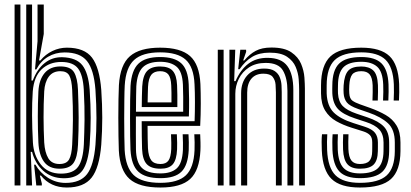

<svg xmlns="http://www.w3.org/2000/svg" viewBox="-20 -820 1819 849"><path d="M44.5 0V-800H70.2V0ZM96 0V-800H121.8V-604L119.2 -464H125Q144 -514.5 177.6 -541.2Q211.2 -568 255.2 -567Q318 -565.2 344.4 -531.2Q370.8 -497.2 376.5 -423.2Q381 -355.8 381 -298.8Q381 -241.8 376.5 -179.8Q370 -101.8 345.1 -66.8Q320.2 -31.8 262.8 -31.8Q207.5 -31.8 171 -65.1Q134.5 -98.5 121.8 -148.5H115.8L121.8 0ZM275.5 9.2Q203.5 9.2 161.2 -43.5H156.2L165 -8.5V0H140.5L130.8 -91.8H136.8Q156.8 -56 192.4 -33.6Q228 -11.2 270 -11.2Q335 -11.2 364.9 -50Q394.8 -88.8 402.2 -180.8Q406.5 -239.8 406.5 -298Q406.5 -356.2 402 -423.8Q395.2 -512 364.6 -550.1Q334 -588.2 265.8 -588.2Q225.2 -588.2 192.6 -569Q160 -549.8 140.8 -513.2H134.8L146 -637.5V-800H173.5V-669.8L152.5 -552.5H158.5Q181.2 -580 211.9 -594.6Q242.5 -609.2 275.8 -609.2Q353.2 -609.2 386.8 -565.2Q420.2 -521.2 427.8 -422.5Q432.2 -357.5 432.2 -299.2Q432.2 -241 427.8 -180.5Q419.5 -78.2 385.1 -34.5Q350.8 9.2 275.5 9.2ZM249.5 -52.2Q303.8 -52.2 325.5 -82.6Q347.2 -113 350.8 -181.8Q353 -234.5 353.8 -289.6Q354.5 -344.8 350.5 -423Q347 -488.5 325.1 -517.2Q303.2 -546 250.8 -546Q198.5 -546 164.2 -513.6Q130 -481.2 124.8 -415.5Q121.5 -366 121.8 -310.1Q122 -254.2 125.5 -190Q128.8 -133 160.5 -92.6Q192.2 -52.2 249.5 -52.2ZM243 -74Q197.2 -74 174.9 -104.4Q152.5 -134.8 149.8 -189.5Q144.5 -307 149.8 -415.8Q152.5 -467.2 177.2 -496.8Q202 -526.2 247 -526.2Q292 -526.2 307.4 -500.4Q322.8 -474.5 324.8 -423Q327.5 -354.2 327.8 -300.2Q328 -246.2 325 -180.8Q322.5 -124.2 304.9 -99.1Q287.2 -74 243 -74ZM242.8 -94.8Q274.2 -94.8 285.6 -115.1Q297 -135.5 299.2 -180.8Q301.8 -235 302.4 -290Q303 -345 299.2 -422.5Q297 -466.8 286.4 -486Q275.8 -505.2 247 -505.2Q213.5 -505.2 195.6 -480.9Q177.8 -456.5 175.5 -415.8Q172.5 -360 172.6 -301.4Q172.8 -242.8 175.5 -190Q178.2 -146 193.5 -120.4Q208.8 -94.8 242.8 -94.8Z M689.5 9.2Q595 9.2 552.6 -28.9Q510.2 -67 505.5 -154.2Q504.5 -178 503.9 -216.9Q503.2 -255.8 503.2 -299.2Q503.2 -342.8 503.9 -381.5Q504.5 -420.2 505.8 -443.2Q511.2 -533.8 554.6 -571.5Q598 -609.2 688 -609.2Q778.8 -609.2 820.4 -572.1Q862 -535 866.2 -448.5Q867.8 -410.8 867.8 -361.5Q867.8 -312.2 865.2 -263.5H632.5Q632.5 -235.2 633 -207.1Q633.5 -179 634.2 -164.5Q636.5 -127.8 648.9 -111.2Q661.2 -94.8 689.5 -94.8Q713.8 -94.8 724.6 -109.6Q735.5 -124.5 737.2 -160.8Q738.2 -182 736.2 -226.2H762Q764.2 -182.8 763 -159.5Q761 -113 744 -93.5Q727 -74 689.5 -74Q647.8 -74 629 -94.1Q610.2 -114.2 608.2 -161.5Q607.5 -182.5 607 -216.1Q606.5 -249.8 606.5 -284.2H840.5Q842 -324.8 842 -368.5Q842 -412.2 840.2 -447.2Q836.8 -524 800.9 -556.2Q765 -588.5 688 -588.5Q610 -588.5 573.1 -554.9Q536.2 -521.2 531.5 -441.8Q530.2 -417.5 529.8 -378.2Q529.2 -339 529.2 -295.9Q529.2 -252.8 529.8 -215.2Q530.2 -177.8 531.2 -157Q535.5 -80 571.2 -45.8Q607 -11.5 689.5 -11.5Q767 -11.5 801.9 -44.8Q836.8 -78 840.2 -155.5Q841 -172 840.6 -190.6Q840.2 -209.2 839.2 -226.2H865.2Q866 -210.5 866.5 -191Q867 -171.5 866.2 -154.5Q862 -66.5 821.1 -28.6Q780.2 9.2 689.5 9.2ZM689.5 -32.2Q622.5 -32.2 591.6 -60.9Q560.8 -89.5 557 -157.8Q556 -179.5 555.5 -217.1Q555 -254.8 555 -297.5Q555 -340.2 555.5 -378.6Q556 -417 557.2 -440.2Q561.5 -508.8 591.9 -538.2Q622.2 -567.8 688 -567.8Q751 -567.8 781.2 -540.4Q811.5 -513 814.5 -446.5Q815.8 -419 816.1 -382Q816.5 -345 815.2 -305H581Q580.8 -260.8 580.8 -226.9Q580.8 -193 581.2 -159.8Q582.2 -102.5 607 -77.9Q631.8 -53.2 689.5 -53.2Q737 -53.2 761.5 -75.4Q786 -97.5 788.8 -157Q789.8 -184.8 787.8 -226.2H813.5Q814.5 -208.5 814.9 -190.8Q815.2 -173 814.5 -156.2Q811.2 -89.5 782.5 -60.9Q753.8 -32.2 689.5 -32.2ZM581.2 -325.8H790Q790.5 -361.2 790.1 -391.6Q789.8 -422 788.8 -446Q786 -504.5 760.2 -525.6Q734.5 -546.8 688 -546.8Q635.8 -546.8 611.1 -522.1Q586.5 -497.5 582.8 -438.5Q582.2 -426.5 581.8 -394.9Q581.2 -363.2 581.2 -325.8ZM606.8 -346.5Q607 -369.8 607.5 -395.1Q608 -420.5 608.8 -437Q611.5 -485.2 630 -505.6Q648.5 -526 688 -526Q726.8 -526 743.9 -506.6Q761 -487.2 763 -443.5Q763.8 -427.5 764.2 -400.8Q764.8 -374 764.2 -346.5ZM632.8 -367.2H738.2Q738.8 -388.8 738.2 -409.9Q737.8 -431 737.2 -442.5Q735.8 -476.2 724.4 -490.8Q713 -505.2 688 -505.2Q661.5 -505.2 649 -489.4Q636.5 -473.5 634.5 -435.8Q634 -422.8 633.6 -406.1Q633.2 -389.5 632.8 -367.2Z M1302.8 0V-423.2Q1302.8 -442 1300.8 -469.5Q1298.8 -497 1287.5 -524Q1276.2 -551 1249.2 -569.1Q1222.2 -587.2 1172 -587.2Q1126 -587.2 1095 -568.6Q1064 -550 1039.5 -514H1033.2L1042.5 -600H1068.2L1068.5 -591L1055.2 -552.5H1060Q1083.8 -580.8 1110.9 -595.2Q1138 -609.8 1180.2 -609.8Q1237.5 -609.8 1268.1 -588.9Q1298.8 -568 1311.4 -537.6Q1324 -507.2 1326.1 -477.1Q1328.2 -447 1328.2 -428.2V0ZM943 0V-600H968.8V0ZM994.5 0V-600H1020.2L1015.5 -461.2H1021.5Q1042.8 -511 1077.8 -537.9Q1112.8 -564.8 1164.2 -564.2Q1224 -563.8 1250.5 -528.1Q1277 -492.5 1277 -421.5V0H1251V-418.2Q1251 -473.5 1231.5 -507.6Q1212 -541.8 1154.8 -541.8Q1111.2 -541.8 1081.4 -522.2Q1051.5 -502.8 1036 -471.5Q1020.5 -440.2 1020.5 -405.2V0ZM1046.2 0V-407.5Q1046.2 -456.5 1073.4 -486.6Q1100.5 -516.8 1148.2 -516.8Q1178.5 -516.8 1194.6 -505.8Q1210.8 -494.8 1217.2 -478Q1223.8 -461.2 1224.8 -443.6Q1225.8 -426 1225.8 -413.2V0H1200V-411.8Q1200 -426.8 1198.5 -446.1Q1197 -465.5 1185.8 -479.9Q1174.5 -494.2 1144.5 -494.2Q1110.8 -494.2 1091.9 -472.4Q1073 -450.5 1073 -410.2V0Z M1571.5 -74Q1534 -74 1516.5 -93.6Q1499 -113.2 1497 -159.2Q1496.5 -172.5 1496.5 -190.8Q1496.5 -209 1497.5 -226.2H1521Q1520.2 -210.2 1520.1 -192.8Q1520 -175.2 1520.5 -161Q1522 -125.2 1534 -110Q1546 -94.8 1571.5 -94.8Q1600.8 -94.8 1613.1 -108.2Q1625.5 -121.8 1625.8 -151.5Q1626 -161.8 1626 -171Q1626 -180.2 1626 -190Q1626 -212.2 1615.5 -222.8Q1605 -233.2 1586.5 -239L1535.2 -255.2Q1497 -267 1466.4 -284.4Q1435.8 -301.8 1417.9 -330.9Q1400 -360 1399.5 -406.8Q1399.5 -416.8 1399.5 -425.9Q1399.5 -435 1399.5 -442.8Q1399.8 -531.5 1440.9 -570.4Q1482 -609.2 1577.5 -609.2Q1663.2 -609.2 1702.2 -572Q1741.2 -534.8 1745 -448.5Q1745.8 -432 1745.4 -412.6Q1745 -393.2 1744.2 -375.5H1720.8Q1721.5 -391.2 1721.9 -411Q1722.2 -430.8 1721.5 -447.2Q1718.2 -523 1684.8 -555.8Q1651.2 -588.5 1577.5 -588.5Q1495.5 -588.5 1460.1 -554.5Q1424.8 -520.5 1424.5 -442.8Q1424.5 -434 1424.4 -425Q1424.2 -416 1424.5 -406.8Q1426.8 -351.8 1455.2 -323.1Q1483.8 -294.5 1542.5 -275.8L1592.5 -259.8Q1625.8 -249 1638.4 -232.5Q1651 -216 1651 -190Q1651 -180.2 1651 -171.1Q1651 -162 1650.8 -151.5Q1650.2 -110.2 1632.1 -92.1Q1614 -74 1571.5 -74ZM1571.5 -32.2Q1509 -32.2 1481 -61.5Q1453 -90.8 1450 -157Q1449.5 -171.8 1449.5 -191Q1449.5 -210.2 1450.8 -226.2H1474.2Q1473 -210.2 1473 -191.4Q1473 -172.5 1473.5 -158.2Q1476 -102 1498.8 -77.6Q1521.5 -53.2 1571.5 -53.2Q1627.5 -53.2 1651.4 -76.4Q1675.2 -99.5 1675.8 -151.2Q1676 -161.8 1676 -171Q1676 -180.2 1676 -190Q1676 -226.2 1657.5 -246.8Q1639 -267.2 1598.5 -280.5L1549.8 -296.5Q1496.8 -314 1474.2 -338.4Q1451.8 -362.8 1449.5 -406.8Q1449 -416.5 1449.2 -425.5Q1449.5 -434.5 1449.5 -442.8Q1449.8 -509.2 1479.2 -538.5Q1508.8 -567.8 1577.5 -567.8Q1639 -567.8 1667.1 -539.6Q1695.2 -511.5 1698 -446.8Q1699.2 -417.2 1697.2 -375.5H1673.8Q1674.8 -397 1675 -413.4Q1675.2 -429.8 1674.5 -446.2Q1672.2 -503.2 1647.8 -525Q1623.2 -546.8 1577.5 -546.8Q1522.2 -546.8 1498.5 -522.5Q1474.8 -498.2 1474.5 -442.8Q1474.5 -433.8 1474.2 -424.9Q1474 -416 1474.5 -406.8Q1476.8 -370.8 1495.5 -351.2Q1514.2 -331.8 1557 -317.2L1604.5 -301.2Q1654.2 -284.5 1677.5 -260Q1700.8 -235.5 1700.8 -190Q1700.8 -180.2 1700.9 -170.5Q1701 -160.8 1700.8 -151.2Q1700.2 -88.2 1670.5 -60.2Q1640.8 -32.2 1571.5 -32.2ZM1571.5 9.2Q1485.2 9.2 1446 -28.8Q1406.8 -66.8 1403 -154.5Q1402.2 -172 1402.2 -191.8Q1402.2 -211.5 1403.8 -226.2H1427.2Q1426 -212.5 1425.9 -193.1Q1425.8 -173.8 1426.5 -156Q1429.8 -78.5 1463.5 -45Q1497.2 -11.5 1571.5 -11.5Q1654 -11.5 1689.6 -44.1Q1725.2 -76.8 1725.8 -151.2Q1725.8 -160.8 1725.8 -170.5Q1725.8 -180.2 1725.8 -190Q1725.8 -247.2 1695.2 -275.2Q1664.8 -303.2 1610.5 -322L1564 -338Q1525.5 -351.5 1513.4 -367.4Q1501.2 -383.2 1499.5 -407Q1498.8 -414.5 1498.9 -423.9Q1499 -433.2 1499.5 -442.5Q1502.5 -487.2 1519.1 -506.6Q1535.8 -526 1577.5 -526Q1611.5 -526 1630.4 -508.6Q1649.2 -491.2 1651.2 -443.8Q1651.8 -432.5 1651.5 -414.1Q1651.2 -395.8 1650.5 -375.5H1627Q1627.8 -394.8 1628 -412.4Q1628.2 -430 1627.8 -442.8Q1626.5 -476.2 1614.6 -490.8Q1602.8 -505.2 1577.5 -505.2Q1549 -505.2 1537.6 -490.8Q1526.2 -476.2 1524.5 -442.5Q1523.2 -423 1524.5 -407Q1526 -383.8 1538.2 -375Q1550.5 -366.2 1571.5 -358.8L1616.5 -342.8Q1655 -329 1685.4 -311.5Q1715.8 -294 1733.2 -265.4Q1750.8 -236.8 1750.8 -190Q1750.8 -179.8 1750.8 -170.5Q1750.8 -161.2 1750.8 -151.2Q1750 -66 1708.9 -28.4Q1667.8 9.2 1571.5 9.2Z"/></svg>

Font: Big Shoulders Inline Display ExtraBold
Style: Regular
Weight: 800
Designer: Patric King
Foundry: XO Type Co
Version: Version 1.000